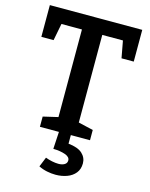

<svg xmlns="http://www.w3.org/2000/svg" viewBox="-137 -788 877 1122"><g transform="rotate(15 301.5 -227.5)"><path d="M150 0V-62L240 -83V-613H116L96 -510H22V-702H581V-510H507L488 -613H363V-83L453 -62V0ZM310 247Q285 247 258 241.5Q231 236 207 224L231 165Q249 172 270.5 176.5Q292 181 310 181Q332 181 346.5 172.5Q361 164 361 147Q361 126 331.5 115.5Q302 105 259 104L265 0H337V52Q395 58 421.5 82.5Q448 107 448 142Q448 177 429 200.5Q410 224 378.5 235.5Q347 247 310 247Z"/></g></svg>

Font: Bitter SemiBold
Style: Regular
Weight: 600
Designer: Sol Matas, and Bitter project Authors
Foundry: Sol Matas
Version: Version 2.001